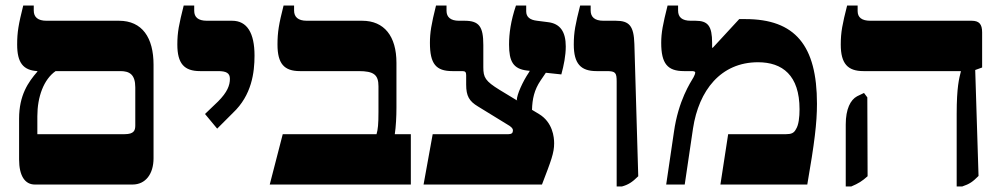

<svg xmlns="http://www.w3.org/2000/svg" viewBox="-20 -667 3630 694"><path d="M535 -95V-433C535 -531 494 -592 410 -592H148C117 -592 102 -605 102 -629V-647H64C47 -579 42 -551 42 -506C42 -440 64 -413 115 -410V-408C82 -370 49 -323 49 -238V-91C49 -30 71 0 106 0H459C506 0 535 -38 535 -95ZM115 -182V-247C115 -317 138 -380 181 -410H415C448 -410 469 -398 469 -351V-214C469 -196 465 -182 430 -182Z M765 -202 822 -259C890 -323 900 -405 900 -466C900 -548 873 -592 819 -592H728C696 -592 682 -605 682 -628V-647H644C627 -579 621 -551 621 -506C621 -437 646 -410 703 -410H768C798 -410 811 -403 811 -382C811 -359 802 -334 768 -300L721 -255Z M955 0H1465V-182H1407C1411 -208 1413 -245 1413 -278V-440C1413 -536 1369 -592 1289 -592H1089C1057 -592 1043 -606 1043 -629V-647H1005C988 -580 983 -551 983 -506C983 -437 1007 -410 1064 -410H1276C1331 -410 1348 -397 1348 -355V-262C1348 -218 1346 -199 1341 -182H1002Z M1983 -149C1983 -171 1978 -225 1928 -255L1903 -270C1904 -309 1911 -342 1934 -376L1953 -404L2009 -398C2018 -431 2025 -466 2025 -499C2025 -552 2005 -582 1960 -587L1921 -592C1895 -595 1882 -606 1882 -626V-647H1845C1826 -591 1820 -545 1820 -506C1820 -445 1835 -418 1885 -412L1895 -411L1891 -404C1870 -373 1848 -325 1848 -305L1852 -302L1786 -342C1734 -374 1727 -387 1727 -424V-504C1727 -571 1712 -592 1659 -592H1639C1609 -592 1594 -605 1594 -628V-647H1556C1539 -579 1534 -549 1534 -512C1534 -436 1556 -410 1615 -410H1651C1662 -410 1665 -406 1665 -395V-361C1665 -320 1676 -301 1708 -282L1822 -212C1832 -205 1834 -200 1834 -196C1834 -191 1832 -186 1830 -185C1827 -183 1823 -182 1818 -182H1544L1511 0H1939C1972 -86 1983 -114 1983 -149Z M2209 7H2228C2250 1 2265 -8 2287 -30L2273 -508C2271 -573 2255 -592 2206 -592H2161C2129 -592 2115 -606 2115 -629V-647H2077C2060 -580 2054 -551 2054 -506C2054 -437 2079 -410 2136 -410H2173C2205 -410 2209 -404 2209 -372Z M2388 0H2455L2485 -203C2506 -340 2585 -442 2720 -442C2808 -442 2870 -395 2870 -272C2870 -244 2867 -215 2857 -200C2850 -186 2840 -182 2821 -182H2612L2584 0H2898C2924 -150 2933 -222 2933 -292C2933 -503 2854 -598 2674 -598H2652L2556 -494L2554 -495V-512C2554 -573 2539 -592 2494 -592H2477C2445 -592 2431 -605 2431 -629V-647H2393C2376 -579 2370 -549 2370 -512C2370 -437 2393 -410 2452 -410H2479C2488 -410 2493 -409 2493 -404C2493 -401 2491 -396 2487 -388C2476 -369 2432 -304 2416 -190Z M3438 7H3458C3485 -2 3496 -10 3517 -31L3505 -414L3530 -423V-550C3530 -580 3519 -592 3492 -592H3126C3095 -592 3080 -604 3080 -627V-647H3042C3025 -580 3019 -551 3019 -506C3019 -437 3044 -410 3101 -410H3453V-408C3447 -384 3438 -353 3438 -255ZM3037 7H3057C3083 -4 3096 -12 3116 -30L3115 -315L3103 -331L3078 -319C3054 -306 3037 -273 3037 -217Z"/></svg>

Font: Noto Serif Hebrew Extra
Style: Regular
Weight: 800
Designer: Monotype Design Team
Foundry: Monotype Imaging Inc.
Version: Version 1.901